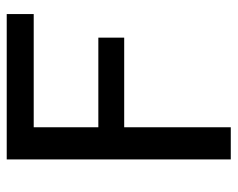

<svg xmlns="http://www.w3.org/2000/svg" viewBox="-86 -604 690 557"><g transform="rotate(-90 258.5 -325.0)"><path d="M75 0V-650H496.7V-571.7H168.3V-384.2H428.3V-309.2H168.3V0Z"/></g></svg>

Font: Familjen Grotesk GF
Style: Regular
Weight: 400
Designer: Anders Wikstroem, Jonas Baeckman, Matilda Gysing, Kristian Moeller
Foundry: Familjen STHLM AB
Version: Version 2.000; Beta; Release 4; Build 6